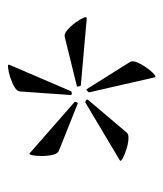

<svg xmlns="http://www.w3.org/2000/svg" viewBox="16 -744 415 488"><g transform="rotate(-90 224.0 -500.5)"><path d="M131 -387Q127 -381 114 -382Q101 -383 87 -387.5Q73 -392 64.5 -397Q56 -402 60 -404L206 -491Q208 -493 212 -490Q216 -487 214 -485ZM271 -315 233 -481Q232 -483 236 -486.5Q240 -490 241 -488L310 -378Q314 -372 309 -360Q304 -348 295.5 -336Q287 -324 279.5 -317.5Q272 -311 271 -315ZM204 -511 84 -559Q77 -562 74 -574.5Q71 -587 71 -602Q71 -617 73 -626.5Q75 -636 78 -633L207 -520Q210 -519 208 -514.5Q206 -510 204 -511ZM421 -488 251 -503Q249 -503 248 -507.5Q247 -512 248 -513L374 -544Q381 -546 391 -537.5Q401 -529 409.5 -517.5Q418 -506 422 -497Q426 -488 421 -488ZM226 -529 235 -657Q235 -665 246 -671.5Q257 -678 271 -682.5Q285 -687 295 -688Q305 -689 303 -685L236 -529Q235 -526 230.5 -526Q226 -526 226 -529Z"/></g></svg>

Font: Cormorant Garamond Light Light
Style: Regular
Weight: 300
Version: Version 4.001